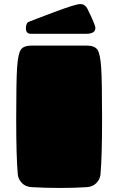

<svg xmlns="http://www.w3.org/2000/svg" viewBox="-20 -925 584 948"><path d="M138 -700H406Q448 -700 461.5 -679Q475 -658 479.5 -592.5Q484 -527 484 -338.5Q484 -150 476 -62Q473 -39 455.5 -21Q438 -3 409 -1Q352 3 277 3Q202 3 135 -1Q106 -3 88.5 -21Q71 -39 68 -62Q60 -150 60 -338.5Q60 -527 64.5 -592.5Q69 -658 82.5 -679Q96 -700 138 -700ZM404 -758H133Q108 -758 108 -785Q108 -812 122.5 -817.5Q137 -823 178.5 -839Q220 -855 247 -865Q354 -905 376.5 -905Q399 -905 411 -883Q451 -802 451 -787Q451 -758 404 -758Z"/></svg>

Font: Chango
Style: Regular
Weight: 400
Designer: Manuel Lupez
Foundry: Fontstage
Version: Version 1.001